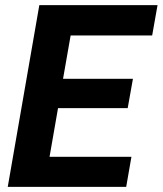

<svg xmlns="http://www.w3.org/2000/svg" viewBox="-20 -731 636 751"><path d="M479.5 -308.1H207L173.8 -117.7H494.1L473.6 0H10.3L133.8 -710.9H596.2L575.2 -592.3H256.3L226.6 -422.9H500Z"/></svg>

Font: RobotoInd
Style: Bold Italic
Weight: 700
Italic angle: -12°
Designer: Google
Version: Version 2.001150; 2014